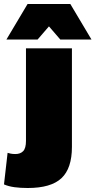

<svg xmlns="http://www.w3.org/2000/svg" viewBox="-91 -742 478 961"><path d="M269 -500V-7Q269 101 216.5 150Q164 199 48 199Q11 199 -18.5 195Q-48 191 -71 181L-53 23Q-47 25 -37 27Q-27 29 -14 29Q11 29 25 14.5Q39 0 39 -37V-500ZM367 -544H211L154 -610L97 -544H-59L47 -722H261Z"/></svg>

Font: Prodigy Sans Black
Style: Regular
Weight: 900
Designer: Wei Huang
Foundry: Wei Huang
Version: Version 1.003; ttfautohint (v1.8.3)